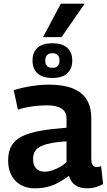

<svg xmlns="http://www.w3.org/2000/svg" viewBox="-20 -1009 581 1039"><path d="M24 -141Q24 -191 43.5 -222.5Q63 -254 102 -272.5Q141 -291 200.5 -301.5Q260 -312 340 -318V-368Q340 -404 313 -421.5Q286 -439 235 -439Q214 -439 188 -437Q162 -435 134 -430Q106 -425 77 -416L54 -521Q99 -535 149.5 -543Q200 -551 244 -551Q323 -551 374 -530.5Q425 -510 449.5 -469.5Q474 -429 474 -369V-153Q474 -125 482 -115Q490 -105 502 -105Q507 -105 514 -106Q521 -107 527 -110L538 -13Q521 -3 499 3.5Q477 10 452 10Q412 10 388 -6.5Q364 -23 353 -57Q328 -39 300 -23Q272 -7 240 1.5Q208 10 169 10Q136 10 110 0Q84 -10 64.5 -29.5Q45 -49 34.5 -77Q24 -105 24 -141ZM159 -150Q159 -115 175.5 -97.5Q192 -80 220 -80Q241 -80 262.5 -87Q284 -94 304.5 -105.5Q325 -117 340 -133V-244Q297 -242 263.5 -236Q230 -230 206.5 -220Q183 -210 171 -193Q159 -176 159 -150ZM264 -587Q211 -587 183.5 -611.5Q156 -636 156 -681Q156 -727 183.5 -751Q211 -775 264 -775Q316 -775 343.5 -751Q371 -727 371 -681Q371 -636 343.5 -611.5Q316 -587 264 -587ZM264 -642Q302 -642 302 -681Q302 -721 264 -721Q225 -721 225 -681Q225 -642 264 -642ZM213 -808 309 -989H438L313 -808Z"/></svg>

Font: Georama ExtraCondensed Thin SemiBold
Style: Regular
Weight: 600
Version: Version 1.001